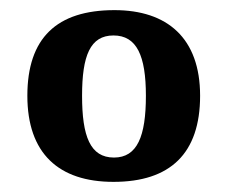

<svg xmlns="http://www.w3.org/2000/svg" viewBox="-20 -739 448 379"><path d="M204 -380C316 -380 375 -436 375 -550C375 -664 310 -719 206 -719C92 -719 34 -664 34 -550C34 -436 96 -380 204 -380ZM205 -428C158 -428 142 -470 142 -550C142 -629 158 -669 204 -669C250 -669 268 -629 268 -550C268 -470 251 -428 205 -428Z"/></svg>

Font: Noto Serif Bengali SemiCondensed
Style: Bold
Weight: 700
Width: 4
Designer: Juan Bruce, Universal Thirst, Indian Type Foundry and the Monotype Design Team.
Foundry: Monotype Imaging Inc.
Version: Version 2.003